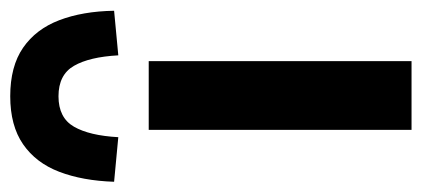

<svg xmlns="http://www.w3.org/2000/svg" viewBox="-262 -566 805 366"><g transform="rotate(-90 140.0 -382.5)"><path d="M76 0V-501H207V0ZM62 -559 -23 -567Q-21 -627 -4 -671.5Q13 -716 48.5 -740.5Q84 -765 140 -765Q197 -765 232.5 -740.5Q268 -716 285 -671.5Q302 -627 303 -567L218 -559Q215 -614 198 -643.5Q181 -673 140 -673Q99 -673 82 -643.5Q65 -614 62 -559Z"/></g></svg>

Font: Nunito Sans 7pt SemiCondensed
Style: Bold
Weight: 700
Width: 4
Designer: Vernon Adams
Foundry: Vernon Adams
Version: Version 3.101;gftools[0.9.27]